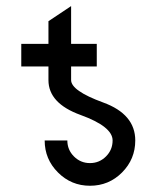

<svg xmlns="http://www.w3.org/2000/svg" viewBox="-20 -591 506 621"><path d="M271 9.8Q210.4 9.8 167.5 -33.2Q124.5 -76.2 124.5 -136.7H197.8Q197.8 -106.4 219.2 -85Q240.7 -63.5 271 -63.5Q301.3 -63.5 322.8 -85Q344.2 -106.4 344.2 -136.7Q344.2 -181.6 240.5 -219.2Q136.7 -256.8 136.7 -332V-376H48.8V-449.2H136.7V-522.5L210 -571.3V-449.2H293V-376H210V-332Q210 -297.4 313.7 -259.5Q417.5 -221.7 417.5 -136.7Q417.5 -76.2 374.8 -33.2Q332 9.8 271 9.8Z"/></svg>

Font: Catrinity
Style: Regular
Weight: 400
Designer: Alexander Lange
Foundry: High-Logic / Made with FontCreator
Version: Version 2.090;May 20, 2024;FontCreator 15.0.0.2974 64-bit